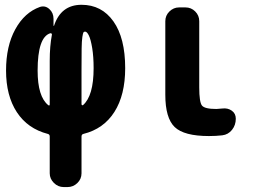

<svg xmlns="http://www.w3.org/2000/svg" viewBox="-20 -550 1040 790"><path d="M321.3 -117.2Q365.2 -155.3 365.2 -269.5Q365.2 -316.4 359.4 -352.1Q353.5 -387.7 345.7 -403.8Q337.9 -419.9 330.1 -419.9Q325.2 -419.9 323.2 -416.5Q321.3 -413.1 318.8 -397.5Q316.4 -381.8 315.9 -350.1Q315.4 -318.4 315.4 -259.8V-121.1Q315.4 -119.1 317.4 -117.7Q319.3 -116.2 321.3 -117.2ZM184.6 -299.8Q184.6 -359.4 193.4 -406.2Q194.3 -409.2 192.4 -411.6Q190.4 -414.1 186.5 -413.1Q134.8 -396.5 134.8 -259.8Q134.8 -152.3 178.7 -117.2Q184.6 -113.3 184.6 -121.1ZM315.4 -530.3Q398.4 -530.3 446.8 -461.9Q495.1 -393.6 495.1 -269.5Q495.1 -159.2 450.7 -89.4Q406.2 -19.5 323.2 1Q315.4 2.9 315.4 11.7V163.1Q315.4 186.5 298.3 203.1Q281.2 219.7 257.8 219.7H242.2Q218.8 219.7 201.7 202.6Q184.6 185.5 184.6 163.1V11.7Q184.6 2.9 176.8 1Q93.8 -20.5 49.3 -88.4Q4.9 -156.2 4.9 -259.8Q4.9 -360.4 43 -429.7Q81.1 -499 144.5 -521.5Q166 -528.3 183.1 -512.7Q200.2 -497.1 200.2 -472.7V-444.3Q201.2 -444.3 202.1 -443.4Q230.5 -530.3 315.4 -530.3Z M894.5 -103.5Q917 -106.4 933.6 -94.7Q950.2 -83 950.2 -61.5Q950.2 -35.2 934.6 -15.6Q918.9 3.9 894.5 6.8Q869.1 9.8 839.8 9.8Q737.3 9.8 698.7 -27.3Q660.2 -64.5 660.2 -160.2V-462.9Q660.2 -486.3 677.2 -502.9Q694.3 -519.5 716.8 -519.5H743.2Q766.6 -519.5 783.2 -502.9Q799.8 -486.3 799.8 -462.9V-190.4Q799.8 -129.9 811 -115.7Q822.3 -101.6 870.1 -101.6Q877 -101.6 894.5 -103.5Z"/></svg>

Font: Rounded Mgen+ 1m bold
Style: Bold
Weight: 700
Designer: [Source Han Sans]
Ryoko NISHIZUKA  (kana & ideographs); Paul D. Hunt (Latin, Greek & Cyrillic); Wenlong ZHANG  (bopomofo
Version: Version 1.059.20150602